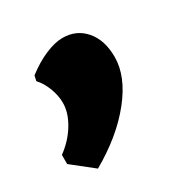

<svg xmlns="http://www.w3.org/2000/svg" viewBox="-121 -262 440 456"><g transform="rotate(-30 98.5 -33.5)"><path d="M106 -189Q144 -189 167.5 -161.5Q191 -134 191 -88Q191 -35 146 21.5Q101 78 24 122L-34 76V51Q-5 30 12.5 1Q30 -28 30 -55Q30 -75 22 -96Q14 -117 1 -131L4 -145Q31 -166 58 -177.5Q85 -189 106 -189Z"/></g></svg>

Font: Alegreya Black
Style: Italic
Weight: 900
Italic angle: -7°
Designer: Juan Pablo del Peral
Foundry: Huerta Tipografica
Version: Version 2.007; ttfautohint (v1.6)